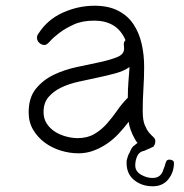

<svg xmlns="http://www.w3.org/2000/svg" viewBox="-20 -524 642 670"><path d="M587 45Q587 77 567.5 101.5Q548 126 513 126Q473 126 446 102.5Q419 79 422 36L426 22Q428 15 433 7Q436 -1 440 -7.5Q444 -14 452 -19Q456 -23 460 -25Q454 -32 450 -40Q441 -56 435.5 -72Q430 -88 429 -99Q413 -78 394.5 -58Q376 -38 354 -23Q332 -8 307 1.5Q282 11 254 11Q223 11 192 1.5Q161 -8 136 -26.5Q111 -45 95.5 -71.5Q80 -98 80 -132Q80 -183 105 -214Q130 -245 167.5 -263Q205 -281 248 -290Q291 -299 328 -307Q365 -315 389.5 -325Q414 -335 413 -356Q413 -360 412.5 -363Q412 -366 412 -369Q412 -378 418 -384Q402 -420 374.5 -436Q347 -452 309 -452Q267 -452 237.5 -438.5Q208 -425 187.5 -409.5Q167 -394 155 -380.5Q143 -367 136 -367Q125 -367 117 -374.5Q109 -382 109 -393Q109 -400 115 -408Q146 -456 199.5 -480Q253 -504 310 -504Q358 -504 391.5 -487Q425 -470 445 -440.5Q465 -411 474 -372.5Q483 -334 483 -291Q483 -253 480.5 -214.5Q478 -176 478 -137Q478 -105 485 -88Q492 -71 500 -61.5Q508 -52 515 -46Q522 -40 522 -31Q522 -20 515 -12L484 2Q466 5 459 20.5Q452 36 452 53Q452 74 472 85.5Q492 97 511 97Q524 97 531.5 93Q539 89 543.5 82.5Q548 76 550 68L555 55Q557 46 560 39.5Q563 33 571 33Q576 33 581.5 35.5Q587 38 587 45ZM432 -290Q412 -276 382.5 -268Q353 -260 319.5 -253Q286 -246 252.5 -238.5Q219 -231 192.5 -218Q166 -205 149 -185Q132 -165 132 -133Q132 -110 143 -93Q154 -76 171 -65Q188 -54 209.5 -48Q231 -42 251 -42Q285 -42 309.5 -56.5Q334 -71 353 -92.5Q372 -114 389 -138.5Q406 -163 426 -183Q426 -210 428 -236.5Q430 -263 432 -290Z"/></svg>

Font: Wynona
Style: Regular
Weight: 400
Italic angle: -12°
Designer: Kanati
Foundry: Kanati and Michael Everson
Version: Version 2.000